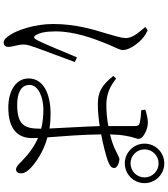

<svg xmlns="http://www.w3.org/2000/svg" viewBox="45 -907 910 1040"><g transform="rotate(90 500.0 -387.0)"><path d="M758 -715C758 -656 806 -608 865 -608C924 -608 972 -656 972 -715C972 -774 924 -822 865 -822C806 -822 758 -774 758 -715ZM789 -715C789 -757 823 -791 865 -791C907 -791 941 -757 941 -715C941 -673 907 -639 865 -639C823 -639 789 -673 789 -715ZM126 -719C163 -676 187 -646 186 -612C185 -582 172 -548 159 -500C141 -440 110 -344 110 -219C110 -121 143 -26 168 11C181 32 194 48 210 48C226 48 234 38 234 23C234 0 221 -31 221 -60C221 -77 228 -98 238 -127C251 -164 297 -285 316 -337L291 -349C268 -298 214 -159 193 -126C185 -113 177 -115 170 -126C158 -148 150 -177 150 -234C150 -339 191 -443 212 -497C237 -560 251 -578 251 -598C251 -638 207 -688 189 -703C172 -718 164 -722 144 -732ZM677 -155V-150C677 -67 659 -25 547 -25C485 -25 440 -45 440 -92C440 -141 510 -167 573 -167C612 -167 646 -163 677 -155ZM577 -697C604 -696 628 -693 646 -689C659 -685 663 -679 663 -660V-519C628 -512 588 -508 547 -508C486 -508 444 -531 406 -561L391 -546C446 -477 485 -462 545 -462C583 -462 624 -466 663 -472C666 -381 673 -271 676 -200C651 -204 625 -206 596 -206C490 -206 405 -168 405 -87C405 -17 474 23 563 23C683 23 728 -32 728 -105L727 -138C780 -115 820 -82 858 -45C873 -30 884 -19 898 -19C912 -19 919 -30 919 -46C919 -64 907 -83 888 -100C858 -127 804 -167 724 -189C718 -268 709 -376 708 -480C767 -491 818 -505 848 -515C877 -526 890 -534 890 -551C890 -568 860 -578 843 -579C834 -579 823 -571 788 -555C772 -547 744 -537 708 -528C709 -561 711 -590 716 -615C723 -660 732 -666 732 -685C732 -707 681 -733 644 -733C623 -733 594 -726 574 -719Z"/></g></svg>

Font: Noto Serif TC Light
Style: Regular
Weight: 300
Designer: Ryoko NISHIZUKA 西塚涼子 (kana & ideographs); Frank Grießhammer (Latin, Greek & Cyrillic); Wenlong ZHANG 张文龙 (bopomofo); San
Foundry: Adobe
Version: Version 2.001;hotconv 1.1.0;makeotfexe 2.6.0